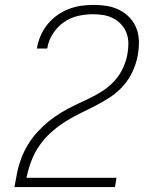

<svg xmlns="http://www.w3.org/2000/svg" viewBox="-20 -763 640 783"><path d="M39 0V-1Q44 -30 50 -59.5Q56 -89 67 -118Q78 -147 94.5 -174Q111 -201 132.5 -224.5Q154 -248 178.5 -268Q203 -288 230.5 -304.5Q258 -321 286.5 -334.5Q315 -348 343.5 -361.5Q372 -375 399 -392.5Q426 -410 447.5 -434Q469 -458 482 -486.5Q495 -515 500 -544V-545Q504 -567 503.5 -588.5Q503 -610 495.5 -629.5Q488 -649 474 -664Q460 -679 441.5 -688.5Q423 -698 402 -701.5Q381 -705 359 -705Q329 -705 298 -698Q267 -691 240.5 -672.5Q214 -654 196 -626Q178 -598 173 -567L172 -565H130L131 -568Q135 -593 146 -618Q157 -643 174 -664Q191 -685 213.5 -701Q236 -717 261 -726.5Q286 -736 311.5 -739.5Q337 -743 363 -743Q391 -743 417.5 -738.5Q444 -734 467.5 -722Q491 -710 509 -691Q527 -672 536.5 -647Q546 -622 546.5 -594.5Q547 -567 542 -538Q536 -505 521.5 -473Q507 -441 483.5 -414Q460 -387 429.5 -367Q399 -347 367.5 -331Q336 -315 304.5 -299.5Q273 -284 242.5 -264.5Q212 -245 185.5 -220.5Q159 -196 139 -166.5Q119 -137 107 -104.5Q95 -72 88 -38H455L449 0Z"/></svg>

Font: Iosevka XLt Ex Obl
Style: Regular
Weight: 200
Width: 7
Italic angle: -9°
Monospace: yes
Designer: Belleve Invis
Foundry: Belleve Invis
Version: Version 32.5.0; ttfautohint (v1.8.4)